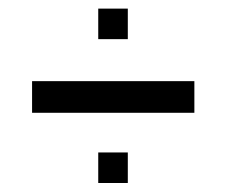

<svg xmlns="http://www.w3.org/2000/svg" viewBox="-20 -482 515 437"><path d="M270.9 -392.9V-462.4H203.6V-392.9ZM422.4 -225.3V-297.3H53V-225.3ZM270.9 -65.5V-135H203.6V-65.5Z"/></svg>

Font: Arad-VF Thin Dots1
Style: Regular
Weight: 100
Designer: Mohammad Darvishi
Version: Version 1.000;August 30, 2024;FontCreator 15.0.0.2992 64-bit